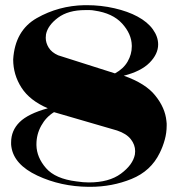

<svg xmlns="http://www.w3.org/2000/svg" viewBox="-20 -717 686 743"><path d="M581 -347Q619 -300 624 -249Q625 -244 625 -239V-231Q625 -203 617.5 -176Q610 -149 598 -125Q564 -55 489 -24.5Q414 6 329 6H323Q215 5 124.5 -37.5Q34 -80 24 -149Q24 -151 23.5 -153Q23 -155 23 -158V-166Q23 -212 56 -244.5Q89 -277 165 -298Q95 -328 63 -378Q31 -428 31 -487Q38 -599 122.5 -647Q207 -695 307 -697H316Q371 -697 423 -685Q475 -673 512 -653Q551 -632 571.5 -603.5Q592 -575 592 -545Q592 -508 559 -474.5Q526 -441 459 -424Q544 -394 581 -347ZM189 -283Q158 -264 139.5 -230.5Q121 -197 121 -159V-155Q122 -108 158 -66.5Q194 -25 276 -15Q289 -13 301 -12Q313 -11 324 -11Q402 -11 448 -45Q494 -79 502 -119Q502 -122 502.5 -125.5Q503 -129 503 -132Q503 -157 486 -178.5Q469 -200 433 -212ZM425 -433Q458 -451 474 -479Q490 -507 490 -537V-541Q489 -586 452.5 -626Q416 -666 346 -676Q336 -678 327 -678H310Q244 -678 204.5 -648.5Q165 -619 158 -584Q158 -580 157.5 -577Q157 -574 157 -571Q157 -551 168.5 -532.5Q180 -514 205 -503Z"/></svg>

Font: Fette UNZ Fraktur
Style: Regular
Weight: 900
Foundry: UNZ1 Extensions by Catfonts.de
Version: Version 0.000 2012 initial release